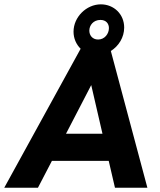

<svg xmlns="http://www.w3.org/2000/svg" viewBox="-51 -886 757 906"><path d="M-31 0H128L194 -127H462L491.5 0H644.5L472 -645.5C509 -668.5 535 -709.5 535 -756C535 -819 486.5 -865.5 425 -865.5C356.5 -865.5 296 -805.5 296 -736.5C296 -705 308.5 -676.5 329.5 -656ZM260.5 -255 379.5 -484.5 432.5 -255ZM370.5 -741.5C370.5 -766.5 389.5 -792 423 -792C449.5 -792 463 -774.5 463 -753.5C463 -726.5 443 -699.5 412 -699.5C385 -699.5 370.5 -719.5 370.5 -741.5Z"/></svg>

Font: HK Grotesk ExtraBold
Style: Italic
Weight: 800
Italic angle: -16°
Designer: Alfredo Marco Pradil
Foundry: Hanken Design Co.
Version: Version 3.001;FEAKit 1.0